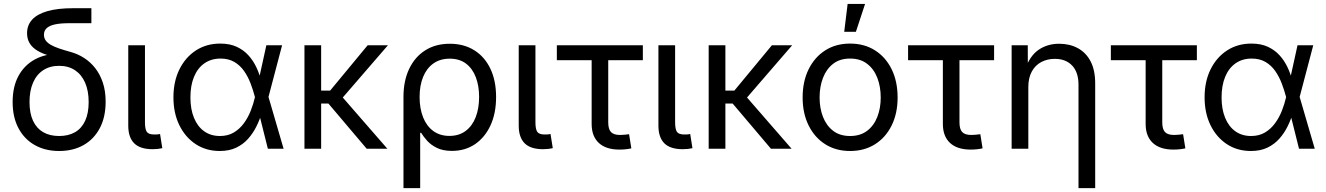

<svg xmlns="http://www.w3.org/2000/svg" viewBox="-20 -770 6863 994"><path d="M286.1 11.7Q214.4 11.7 160.2 -18.8Q106 -49.3 75.7 -106.2Q45.4 -163.1 45.4 -241.7Q45.4 -321.3 75.7 -377Q106 -432.6 160.2 -462.2Q214.4 -491.7 286.1 -491.7V-469.2Q246.1 -477.5 215.1 -488.5Q184.1 -499.5 162.8 -514.9Q141.6 -530.3 130.9 -550.8Q120.1 -571.3 120.1 -598.1Q120.1 -639.6 146.5 -668.5Q172.9 -697.3 225.8 -712.4Q278.8 -727.5 357.9 -727.5H453.1V-649.9H338.4Q293 -649.9 264.2 -643.6Q235.4 -637.2 221.4 -624Q207.5 -610.8 207.5 -590.3Q207.5 -573.2 216.6 -560.5Q225.6 -547.9 243.2 -537.8Q260.7 -527.8 286.4 -519Q312 -510.3 345.7 -501Q381.8 -491.2 414.6 -470.5Q447.3 -449.7 472.4 -418Q497.6 -386.2 512.2 -342.8Q526.9 -299.3 526.9 -243.7Q526.9 -163.6 496.6 -106.4Q466.3 -49.3 412.4 -18.8Q358.4 11.7 286.1 11.7ZM286.1 -65.9Q334.5 -65.9 368.7 -85.7Q402.8 -105.5 420.9 -144.8Q439 -184.1 439 -241.7Q439 -299.8 420.7 -341.8Q402.3 -383.8 368.2 -406.5Q334 -429.2 286.1 -429.2Q238.3 -429.2 203.9 -406.7Q169.4 -384.3 151.1 -342Q132.8 -299.8 132.8 -241.7Q132.8 -183.6 151.1 -144.5Q169.4 -105.5 203.6 -85.7Q237.8 -65.9 286.1 -65.9Z M770 2.4Q705.1 2.4 674.6 -28.3Q644 -59.1 644 -119.6V-535.6H730.5V-137.2Q730.5 -101.1 740 -87.4Q749.5 -73.7 778.3 -73.7Q789.1 -73.7 795.9 -74.2Q802.7 -74.7 808.6 -76.2L820.3 -2.9Q810.5 -0.5 797.1 1Q783.7 2.4 770 2.4Z M1117.7 11.7Q1046.9 11.7 992.9 -23.9Q939 -59.6 908.4 -122.1Q877.9 -184.6 877.9 -266.1Q877.9 -348.1 908.7 -410.6Q939.5 -473.1 994.1 -508.8Q1048.8 -544.4 1120.1 -544.4Q1169.4 -544.4 1205.3 -527.8Q1241.2 -511.2 1266.1 -483.6Q1291 -456.1 1307.1 -421.9Q1323.2 -387.7 1332 -352.5H1363.3L1369.6 -269.5L1448.2 0H1366.7L1299.3 -269.5Q1290.5 -303.2 1277.3 -337.9Q1264.2 -372.6 1243.9 -401.9Q1223.6 -431.2 1193.6 -449Q1163.6 -466.8 1122.1 -466.8Q1073.7 -466.8 1038.6 -442.4Q1003.4 -418 984.6 -372.8Q965.8 -327.6 965.8 -265.6Q965.8 -204.6 984.4 -159.7Q1002.9 -114.7 1037.1 -90.3Q1071.3 -65.9 1118.7 -65.9Q1160.2 -65.9 1190.7 -84.2Q1221.2 -102.5 1242.9 -132.3Q1264.6 -162.1 1278.3 -197.3Q1292 -232.4 1299.8 -266.6L1358.9 -535.6H1440.4L1369.6 -266.6L1363.3 -185.1H1335Q1324.7 -150.4 1307.6 -115.7Q1290.5 -81.1 1265.1 -52.2Q1239.7 -23.4 1203.6 -5.9Q1167.5 11.7 1117.7 11.7Z M1642.6 -535.6V0H1556.2V-535.6ZM1988.3 -535.6 1727.5 -233.9H1609.4V-300.8H1689L1883.3 -535.6ZM1878.4 0 1678.2 -236.3 1723.6 -300.8 1985.4 0Z M2068.8 204.1V-268.1Q2068.8 -352.1 2098.6 -414.1Q2128.4 -476.1 2182.1 -509.8Q2235.8 -543.5 2308.6 -543.5Q2381.3 -543.5 2435.1 -510Q2488.8 -476.6 2518.6 -414.6Q2548.3 -352.5 2548.3 -267.6Q2548.3 -183.6 2519.3 -120.8Q2490.2 -58.1 2439 -23.4Q2387.7 11.2 2319.8 11.2Q2273.4 11.2 2242.2 -4.2Q2210.9 -19.5 2191.7 -41Q2172.4 -62.5 2160.2 -82.5H2155.3V204.1ZM2306.6 -66.4Q2356.4 -66.4 2390.9 -92.3Q2425.3 -118.2 2442.9 -163.8Q2460.4 -209.5 2460.4 -268.1Q2460.4 -325.2 2443.4 -370.1Q2426.3 -415 2392.6 -440.7Q2358.9 -466.3 2308.1 -466.3Q2259.3 -466.3 2224.1 -441.7Q2189 -417 2170.7 -372.3Q2152.3 -327.6 2152.3 -268.1Q2152.3 -208.5 2170.4 -162.8Q2188.5 -117.2 2223.1 -91.8Q2257.8 -66.4 2306.6 -66.4Z M2791.5 2.4Q2726.6 2.4 2696 -28.3Q2665.5 -59.1 2665.5 -119.6V-535.6H2752V-137.2Q2752 -101.1 2761.5 -87.4Q2771 -73.7 2799.8 -73.7Q2810.5 -73.7 2817.4 -74.2Q2824.2 -74.7 2830.1 -76.2L2841.8 -2.9Q2832 -0.5 2818.6 1Q2805.2 2.4 2791.5 2.4Z M3186.5 4.4Q3117.2 4.4 3080.1 -30Q3043 -64.5 3043 -128.4V-458.5H2862.8V-535.6H3308.1V-458.5H3128.9V-136.2Q3128.9 -101.6 3143.1 -86.4Q3157.2 -71.3 3190.4 -71.3Q3200.7 -71.3 3213.1 -72.5Q3225.6 -73.7 3236.8 -75.2L3248.5 -2Q3235.8 1 3219.7 2.7Q3203.6 4.4 3186.5 4.4Z M3514.6 2.4Q3449.7 2.4 3419.2 -28.3Q3388.7 -59.1 3388.7 -119.6V-535.6H3475.1V-137.2Q3475.1 -101.1 3484.6 -87.4Q3494.1 -73.7 3522.9 -73.7Q3533.7 -73.7 3540.5 -74.2Q3547.4 -74.7 3553.2 -76.2L3564.9 -2.9Q3555.2 -0.5 3541.7 1Q3528.3 2.4 3514.6 2.4Z M3735.4 -535.6V0H3648.9V-535.6ZM4081.1 -535.6 3820.3 -233.9H3702.1V-300.8H3781.7L3976.1 -535.6ZM3971.2 0 3771 -236.3 3816.4 -300.8 4078.1 0Z M4380.9 11.7Q4307.6 11.7 4252.4 -23.2Q4197.3 -58.1 4166.3 -120.6Q4135.3 -183.1 4135.3 -265.1Q4135.3 -348.6 4166.3 -411.4Q4197.3 -474.1 4252.4 -509.3Q4307.6 -544.4 4380.9 -544.4Q4454.6 -544.4 4510 -509.3Q4565.4 -474.1 4596.2 -411.4Q4627 -348.6 4627 -265.1Q4627 -183.1 4596.2 -120.6Q4565.4 -58.1 4510 -23.2Q4454.6 11.7 4380.9 11.7ZM4380.9 -65.9Q4434.1 -65.9 4469.2 -92.8Q4504.4 -119.6 4522 -164.8Q4539.6 -210 4539.6 -265.1Q4539.6 -321.3 4522 -366.9Q4504.4 -412.6 4469.2 -439.7Q4434.1 -466.8 4380.9 -466.8Q4328.1 -466.8 4293.2 -439.7Q4258.3 -412.6 4240.7 -366.9Q4223.1 -321.3 4223.1 -265.1Q4223.1 -210 4240.7 -164.8Q4258.3 -119.6 4293.2 -92.8Q4328.1 -65.9 4380.9 -65.9ZM4350.6 -605.5 4368.2 -749.5H4458.5L4411.1 -605.5Z M5004.9 4.4Q4935.5 4.4 4898.4 -30Q4861.3 -64.5 4861.3 -128.4V-458.5H4681.2V-535.6H5126.5V-458.5H4947.3V-136.2Q4947.3 -101.6 4961.4 -86.4Q4975.6 -71.3 5008.8 -71.3Q5019 -71.3 5031.5 -72.5Q5043.9 -73.7 5055.2 -75.2L5066.9 -2Q5054.2 1 5038.1 2.7Q5022 4.4 5004.9 4.4Z M5303.7 -318.8V0H5217.3V-535.6H5300.8L5301.3 -405.8H5285.2Q5310.1 -479.5 5356 -511.5Q5401.9 -543.5 5463.4 -543.5Q5517.6 -543.5 5559.8 -520.8Q5602.1 -498 5626 -452.6Q5649.9 -407.2 5649.9 -337.9V204.1H5563.5V-331.1Q5563.5 -395.5 5530.8 -430.4Q5498 -465.3 5440.9 -465.3Q5402.3 -465.3 5371.1 -449Q5339.8 -432.6 5321.8 -399.9Q5303.7 -367.2 5303.7 -318.8Z M6054.7 4.4Q5985.4 4.4 5948.2 -30Q5911.1 -64.5 5911.1 -128.4V-458.5H5731V-535.6H6176.3V-458.5H5997.1V-136.2Q5997.1 -101.6 6011.2 -86.4Q6025.4 -71.3 6058.6 -71.3Q6068.8 -71.3 6081.3 -72.5Q6093.8 -73.7 6105 -75.2L6116.7 -2Q6104 1 6087.9 2.7Q6071.8 4.4 6054.7 4.4Z M6456.1 11.7Q6385.3 11.7 6331.3 -23.9Q6277.3 -59.6 6246.8 -122.1Q6216.3 -184.6 6216.3 -266.1Q6216.3 -348.1 6247.1 -410.6Q6277.8 -473.1 6332.5 -508.8Q6387.2 -544.4 6458.5 -544.4Q6507.8 -544.4 6543.7 -527.8Q6579.6 -511.2 6604.5 -483.6Q6629.4 -456.1 6645.5 -421.9Q6661.6 -387.7 6670.4 -352.5H6701.7L6708 -269.5L6786.6 0H6705.1L6637.7 -269.5Q6628.9 -303.2 6615.7 -337.9Q6602.5 -372.6 6582.3 -401.9Q6562 -431.2 6532 -449Q6502 -466.8 6460.4 -466.8Q6412.1 -466.8 6377 -442.4Q6341.8 -418 6323 -372.8Q6304.2 -327.6 6304.2 -265.6Q6304.2 -204.6 6322.8 -159.7Q6341.3 -114.7 6375.5 -90.3Q6409.7 -65.9 6457 -65.9Q6498.5 -65.9 6529.1 -84.2Q6559.6 -102.5 6581.3 -132.3Q6603 -162.1 6616.7 -197.3Q6630.4 -232.4 6638.2 -266.6L6697.3 -535.6H6778.8L6708 -266.6L6701.7 -185.1H6673.3Q6663.1 -150.4 6646 -115.7Q6628.9 -81.1 6603.5 -52.2Q6578.1 -23.4 6542 -5.9Q6505.9 11.7 6456.1 11.7Z"/></svg>

Font: Inter 20pt
Style: Regular
Weight: 400
Version: Version 4.001;git-66647c0bb